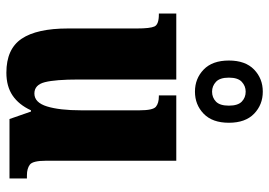

<svg xmlns="http://www.w3.org/2000/svg" viewBox="-144 -710 864 617"><g transform="rotate(90 288.5 -402.0)"><path d="M214 10Q138 10 105 -39Q72 -88 72 -188V-409Q72 -452 65.5 -466Q59 -480 27 -480H24V-536H236V-222Q236 -148 244.5 -114Q253 -80 281 -80Q310 -80 322.5 -120.5Q335 -161 335 -230V-418Q335 -461 323.5 -470.5Q312 -480 290 -480H287V-536H497V-118Q497 -75 509.5 -65.5Q522 -56 544 -56H554V0H363L339 -69H335Q317 -30 287.5 -10Q258 10 214 10ZM275 -596Q233 -596 204 -624Q175 -652 175 -705Q175 -758 204 -786Q233 -814 275 -814Q317 -814 346 -786Q375 -758 375 -705Q375 -652 346 -624Q317 -596 275 -596ZM275 -651Q294 -651 307 -663.5Q320 -676 320 -705Q320 -734 307 -746.5Q294 -759 275 -759Q257 -759 243.5 -746.5Q230 -734 230 -705Q230 -676 243.5 -663.5Q257 -651 275 -651Z"/></g></svg>

Font: Noto Serif Tamil ExtraCondensed Black
Style: Italic
Weight: 900
Width: 2
Italic angle: -12°
Designer: Indian Type Foundry, Tom Grace, and the Monotype Design Team
Foundry: Monotype Imaging Inc.
Version: Version 2.003; ttfautohint (v1.8.4.7-5d5b)